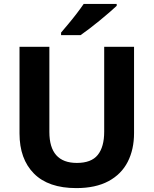

<svg xmlns="http://www.w3.org/2000/svg" viewBox="-20 -954 787 984"><path d="M667 -272Q667 -188 634.5 -124.5Q602 -61 536 -25.5Q470 10 371 10Q228 10 154 -64.5Q80 -139 80 -270V-714H233V-278Q233 -119 374 -119Q448 -119 481 -160Q514 -201 514 -279V-714H667ZM578 -924Q563 -910 540 -890Q517 -870 490 -848Q463 -826 437.5 -806.5Q412 -787 393 -774H293V-787Q309 -806 330.5 -831.5Q352 -857 373 -884.5Q394 -912 409 -934H578Z"/></svg>

Font: Noto Sans Meetei Mayek
Style: Bold
Weight: 700
Designer: Monotype Design Team and Neelakash Kshetrimayum
Foundry: Monotype Imaging Inc.
Version: Version 2.002; ttfautohint (v1.8.4.7-5d5b)